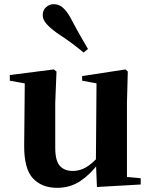

<svg xmlns="http://www.w3.org/2000/svg" viewBox="-20 -884 725 921"><path d="M254 17Q180 17 137.5 -29Q95 -75 96 -188L99 -501L130 -478L27 -497V-524L238 -551L251 -541L245 -391V-176Q245 -113 267 -88.5Q289 -64 328 -64Q370 -64 406.5 -90.5Q443 -117 471 -157L507 -103H454Q417 -51 367.5 -17Q318 17 254 17ZM445 13 440 -108V-111L443 -484L374 -497V-519L582 -551L593 -541L589 -391V-35L655 -29V1ZM402 -649 381 -632Q357 -652 328.5 -673.5Q300 -695 253 -726Q221 -749 203 -769.5Q185 -790 185 -811Q185 -836 201.5 -850Q218 -864 237 -864Q261 -864 279.5 -849Q298 -834 317 -801Q346 -746 365.5 -712Q385 -678 402 -649Z"/></svg>

Font: Noto Serif JP ExtraBold
Style: Regular
Weight: 800
Designer: Ryoko NISHIZUKA 西塚涼子 (kana & ideographs); Frank Grießhammer (Latin, Greek & Cyrillic); Wenlong ZHANG 张文龙 (bopomofo); San
Foundry: Adobe
Version: Version 2.003-H1;hotconv 1.1.1;makeotfexe 2.6.0